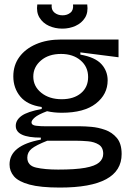

<svg xmlns="http://www.w3.org/2000/svg" viewBox="-20 -694 585 865"><path d="M250 151Q162 151 112.5 137.5Q63 124 43 100.5Q23 77 23 47Q23 -39 164 -65V-74Q51 -74 51 -127Q51 -153 77 -172Q103 -191 168 -203V-212Q103 -221 71.5 -259Q40 -297 40 -350Q40 -400 67 -437Q94 -474 142.5 -495Q191 -516 256 -516H514V-436L342 -458V-448Q409 -436 437 -405Q465 -374 465 -332Q465 -269 412 -227.5Q359 -186 258 -186Q223 -186 192 -193Q152 -178 137 -165Q122 -152 122 -143Q122 -130 142 -127.5Q162 -125 189 -125H345Q362 -125 392 -122.5Q422 -120 453.5 -109Q485 -98 506.5 -72.5Q528 -47 528 0Q528 151 250 151ZM258 -247Q312 -247 344.5 -274Q377 -301 377 -347Q377 -393 343 -422Q309 -451 255 -451Q199 -451 164.5 -421.5Q130 -392 130 -349Q130 -305 166 -276Q202 -247 258 -247ZM242 70Q320 70 364 62Q408 54 426.5 38Q445 22 445 -1Q445 -30 425 -42.5Q405 -55 376.5 -57.5Q348 -60 322 -60H193Q142 -40 122.5 -24Q103 -8 103 16Q103 52 142.5 61Q182 70 242 70ZM148 -674H213Q210 -650 225 -637.5Q240 -625 262 -625Q283 -625 297.5 -637Q312 -649 309 -674H373Q378 -638 363 -614Q348 -590 320.5 -577.5Q293 -565 261 -565Q228 -565 200.5 -577.5Q173 -590 158 -614.5Q143 -639 148 -674Z"/></svg>

Font: Bricolage Grotesque 48pt
Style: Regular
Weight: 400
Designer: Mathieu Triay
Foundry: Atelier Triay
Version: Version 1.000; ttfautohint (v1.8.4.7-5d5b);gftools[0.9.32]